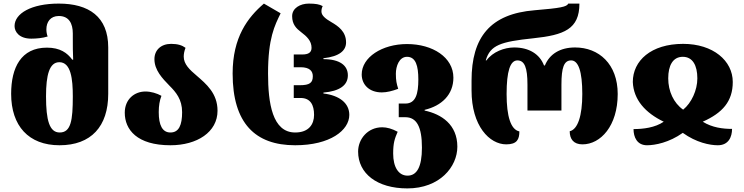

<svg xmlns="http://www.w3.org/2000/svg" viewBox="-20 -794 4138 1068"><path d="M311 14C487 14 582 -91 582 -272V-530C582 -702 473 -774 307 -774C154 -774 61 -719 61 -649C61 -618 86 -579 154 -579C181 -579 217 -582 245 -591C240 -604 238 -618 238 -631C238 -671 260 -705 307 -705C364 -705 385 -663 385 -608V-576C385 -547 385 -492 387 -462H382C354 -500 314 -529 241 -529C97 -529 42 -418 42 -272C42 -94 139 14 311 14ZM312 -57C255 -57 236 -125 236 -258C236 -378 255 -448 310 -448C375 -448 385 -354 385 -258C385 -125 375 -57 312 -57Z M928 14C1076 14 1190 -59 1190 -178C1190 -275 1127 -327 1074 -373C1035 -406 1002 -437 1002 -479C1002 -494 1005 -510 1012 -528C993 -542 969 -550 932 -550C875 -550 839 -515 839 -465C839 -404 883 -358 923 -317C959 -281 993 -241 993 -170C993 -98 975 -57 928 -57C883 -57 863 -98 863 -170C863 -206 868 -235 878 -261C853 -275 820 -285 789 -285C728 -285 674 -242 674 -167C674 -73 742 14 928 14Z M1622 14C1816 14 1923 -69 1923 -155C1923 -219 1870 -263 1779 -274V-279C1870 -287 1915 -320 1915 -375C1915 -430 1870 -465 1779 -465V-470C1870 -480 1905 -514 1905 -558C1905 -619 1861 -649 1823 -671C1790 -690 1768 -708 1768 -730C1768 -741 1770 -750 1775 -760C1758 -770 1735 -774 1698 -774C1650 -774 1605 -749 1605 -704C1605 -658 1629 -635 1654 -616C1686 -592 1713 -567 1713 -528C1713 -501 1694 -491 1662 -491H1614V-420H1652C1703 -420 1720 -398 1720 -370C1720 -334 1703 -320 1648 -320H1614V-249H1652C1707 -249 1727 -210 1727 -155C1727 -103 1698 -57 1622 -57C1495 -57 1471 -220 1471 -385C1471 -582 1508 -652 1541 -720L1448 -774C1358 -697 1274 -587 1274 -385C1274 -108 1400 14 1622 14Z M2246 254C2426 254 2524 134 2524 22C2524 -101 2436 -159 2342 -179V-183C2436 -205 2502 -267 2502 -362C2502 -475 2387 -549 2244 -549C2105 -549 1992 -475 1992 -380C1992 -324 2033 -280 2104 -280C2132 -280 2163 -288 2195 -300C2186 -329 2182 -345 2182 -384C2182 -425 2200 -478 2244 -478C2293 -478 2307 -427 2307 -352C2307 -273 2293 -218 2235 -218H2198V-142H2235C2298 -142 2327 -88 2327 27C2327 136 2298 183 2247 183C2197 183 2167 136 2167 60C2167 2 2175 -22 2192 -61C2161 -78 2132 -86 2106 -86C2025 -86 1972 -20 1972 49C1972 171 2077 254 2246 254Z M2796 9C2856 9 2869 -19 2869 -63C2821 -73 2798 -147 2798 -271C2798 -398 2818 -458 2858 -458C2898 -458 2914 -418 2914 -323V-179H3103V-323C3103 -418 3117 -458 3157 -458C3197 -458 3219 -398 3219 -271C3219 -150 3194 -74 3149 -64C3149 -20 3171 9 3220 9C3321 9 3416 -94 3416 -271C3416 -438 3311 -530 3179 -530C3095 -530 3037 -493 3011 -430H3006C2982 -493 2923 -530 2840 -530C2786 -530 2721 -506 2686 -458H2682C2707 -543 2764 -562 2946 -581C3118 -599 3203 -632 3203 -774H3141C3133 -756 3098 -749 2954 -737C2707 -717 2603 -587 2603 -346V-291C2603 -93 2703 9 2796 9Z M3579 14C3624 14 3702 -1 3778 -55C3853 -1 3928 14 3973 14C4033 14 4052 -33 4052 -77C4001 -77 3942 -84 3889 -117C3999 -166 4056 -230 4056 -338C4056 -456 3947 -550 3780 -550C3601 -550 3500 -456 3500 -338C3504 -239 3570 -166 3672 -117C3624 -84 3558 -76 3504 -76C3504 -32 3523 14 3579 14ZM3780 -184C3727 -221 3697 -287 3697 -358C3697 -430 3723 -478 3778 -478C3833 -478 3859 -430 3859 -358C3859 -292 3826 -221 3780 -184Z"/></svg>

Font: Noto Serif Georgian Black
Style: Regular
Weight: 900
Designer: Monotype Design Team, Akaki Razmadze
Foundry: Google LLC
Version: Version 2.003